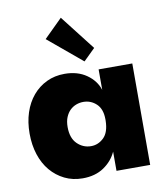

<svg xmlns="http://www.w3.org/2000/svg" viewBox="-83 -801 755 876"><g transform="rotate(-10 294.5 -362.5)"><path d="M230 7Q184 7 146.5 -11.5Q109 -30 82 -62Q55 -94 40.5 -138.5Q26 -183 26 -236Q26 -289 40.5 -333Q55 -377 82 -409Q109 -441 146.5 -459Q184 -477 230 -477Q290 -477 331.5 -448Q373 -419 387 -375V-470H543V0H387V-89Q368 -47 328 -20Q288 7 230 7ZM293 -131Q326 -131 351.5 -155.5Q377 -180 378 -234V-240Q378 -288 352.5 -312Q327 -336 292 -336Q275 -336 259 -330Q243 -324 230.5 -312Q218 -300 210 -281Q202 -262 202 -235Q202 -184 229 -157.5Q256 -131 293 -131ZM384 -570 330 -517 173 -648 258 -732Z"/></g></svg>

Font: Tilda Sans Black
Style: Regular
Weight: 900
Designer: ParaType Ltd
Foundry: ParaType Ltd
Version: Version 1.009